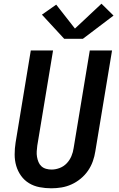

<svg xmlns="http://www.w3.org/2000/svg" viewBox="-20 -1007 640 1035"><path d="M256 8Q224 8 193 2Q162 -4 136.5 -19.5Q111 -35 93.5 -59.5Q76 -84 67.5 -113Q59 -142 59 -174Q59 -206 64 -238L146 -735H266L181 -222Q179 -207 178 -191.5Q177 -176 179.5 -161.5Q182 -147 187.5 -133.5Q193 -120 203.5 -110.5Q214 -101 228.5 -97Q243 -93 258 -93Q280 -93 302 -101.5Q324 -110 340 -127Q356 -144 365 -165.5Q374 -187 377 -209L464 -735H584L494 -192Q490 -165 480.5 -138Q471 -111 454.5 -87Q438 -63 415 -44Q392 -25 365.5 -13Q339 -1 311.5 3.5Q284 8 257 8ZM326 -798 206 -928 283 -982 384 -853 527 -987 592 -923 427 -798Z"/></svg>

Font: Iosevka SS04 Extended Oblique
Style: Bold
Weight: 700
Width: 7
Italic angle: -9°
Monospace: yes
Designer: Belleve Invis
Foundry: Belleve Invis
Version: Version 19.0.0; ttfautohint (v1.8.4)